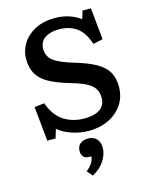

<svg xmlns="http://www.w3.org/2000/svg" viewBox="-143 -807 945 1186"><g transform="rotate(-15 329.5 -213.5)"><path d="M350 14Q294 14 241 -4Q188 -22 154 -51L137 6H84L62 -215L125 -222Q156 -138 212.5 -102.5Q269 -67 343 -67Q406 -67 441.5 -91Q477 -115 477 -164Q477 -216 440 -246Q403 -276 310 -302Q231 -325 182 -352.5Q133 -380 110.5 -419Q88 -458 88 -514Q88 -568 116.5 -613.5Q145 -659 198 -686.5Q251 -714 326 -714Q372 -714 413.5 -700.5Q455 -687 487 -663L502 -714H556L576 -511L514 -498Q488 -577 441.5 -608.5Q395 -640 330 -640Q275 -640 240.5 -616.5Q206 -593 206 -547Q206 -500 242.5 -471.5Q279 -443 370 -416Q452 -392 502 -364Q552 -336 575 -297.5Q598 -259 598 -203Q598 -138 565 -89Q532 -40 476 -13Q420 14 350 14ZM300 287 270 252Q298 229 309.5 209Q321 189 322 170H311Q283 170 271.5 156Q260 142 260 120Q260 90 279 74Q298 58 330 58Q366 58 385 80.5Q404 103 404 136Q404 175 378 217Q352 259 300 287Z"/></g></svg>

Font: Literata 7pt Medium
Style: Regular
Weight: 500
Designer: Latin by Veronika Burian and Jose Scaglione. Greek by Irene Vlachou. Cyrillic by Vera Evstafieva.
Foundry: TypeTogether
Version: Version 3.002